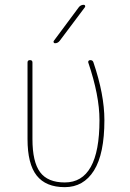

<svg xmlns="http://www.w3.org/2000/svg" viewBox="-20 -770 540 800"><path d="M250 9.8Q170.9 9.8 132.8 -38.6Q94.7 -86.9 94.7 -190.4V-509.8Q94.7 -519.5 105 -519.5Q115.2 -519.5 115.2 -509.8V-190.4Q115.2 -95.7 147 -52.7Q178.7 -9.8 250 -9.8Q394.5 -9.8 394.5 -269.5Q394.5 -372.1 347.7 -509.8Q346.7 -513.7 349.1 -516.6Q351.6 -519.5 356.4 -519.5Q366.2 -519.5 369.1 -510.7Q415 -376 415 -269.5Q415 -128.9 371.6 -59.6Q328.1 9.8 250 9.8ZM209 -589.8Q205.1 -589.8 203.6 -593.3Q202.1 -596.7 204.1 -599.6L308.6 -740.2Q316.4 -750 329.1 -750Q333 -750 334.5 -746.6Q335.9 -743.2 334 -740.2L228.5 -599.6Q220.7 -589.8 209 -589.8Z"/></svg>

Font: Rounded-L Mgen+ 2m thin
Style: Regular
Weight: 100
Designer: [Source Han Sans]
Ryoko NISHIZUKA  (kana & ideographs); Paul D. Hunt (Latin, Greek & Cyrillic); Wenlong ZHANG  (bopomofo
Version: Version 1.059.20150602